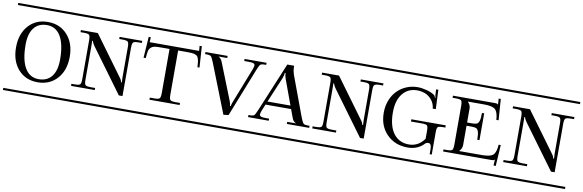

<svg xmlns="http://www.w3.org/2000/svg" viewBox="-59 -1123 4672 1538"><g transform="rotate(10 2277.0 -354.0)"><path d="M-8.8 -708H516.1V-690.9H-8.8ZM-8.8 -17.1H516.1V0H-8.8ZM399.9 -318.8Q399.9 -442.4 361.3 -507.8Q322.8 -573.2 250 -573.2Q180.7 -573.2 143.8 -525.9Q106.9 -478.5 106.9 -389.2Q106.9 -265.6 145.5 -200.2Q184.1 -134.8 256.8 -134.8Q326.2 -134.8 363 -182.1Q399.9 -229.5 399.9 -318.8ZM95 -176.3Q35.2 -243.7 35.2 -354Q35.2 -464.4 95 -531.7Q154.8 -599.1 252.9 -599.1Q351.1 -599.1 411.6 -531.7Q472.2 -464.4 472.2 -354Q472.2 -243.7 411.6 -176.3Q351.1 -108.9 252.9 -108.9Q154.8 -108.9 95 -176.3Z M497.1 -708H1047.9V-690.9H497.1ZM497.1 -17.1H1047.9V0H497.1ZM522.9 -581.1H660.6L895 -261.2Q911.6 -239.7 911.6 -225.1H918.9Q917 -244.6 917 -267.1V-511.2Q917 -546.4 908 -555.2Q898.9 -564 863.8 -564H837.9V-581.1H1022V-564H996.1Q960.9 -564 951.9 -555.2Q942.9 -546.4 942.9 -511.2V-118.2H913.1L651.9 -474.1Q646 -481.9 641.4 -490.7Q636.7 -499.5 634.8 -504.9Q632.8 -510.3 632.8 -512.2H627Q627.9 -501 627.9 -470.2V-196.8Q627.9 -161.6 636.7 -152.8Q645.5 -144 680.7 -144H715.8V-127H522.9V-144H549.8Q585 -144 593.5 -152.8Q602.1 -161.6 602.1 -196.8V-511.2Q602.1 -546.4 593.5 -555.2Q585 -564 549.8 -564H522.9Z M1029.8 -708H1536.6V-690.9H1029.8ZM1029.8 -17.1H1536.6V0H1029.8ZM1082.5 -581.1H1484.4L1481.4 -621.1L1499.5 -622.1L1510.7 -450.2H1493.7Q1492.2 -477.1 1490.7 -491Q1489.3 -504.9 1484.6 -519Q1480 -533.2 1474.4 -538.6Q1468.8 -543.9 1456.3 -548.6Q1443.8 -553.2 1429 -554.2Q1414.1 -555.2 1388.7 -555.2H1318.4V-196.8Q1318.4 -161.6 1326.9 -152.8Q1335.4 -144 1370.6 -144H1405.8V-127H1160.6V-144H1195.8Q1231 -144 1239.7 -152.8Q1248.5 -161.6 1248.5 -196.8V-555.2H1187.5Q1149.4 -555.2 1130.4 -552.5Q1111.3 -549.8 1097.9 -537.8Q1084.5 -525.9 1080.3 -506.8Q1076.2 -487.8 1073.7 -450.2H1055.7L1067.4 -622.1L1084.5 -621.1Z M1647.5 -562Q1665.5 -555.7 1678.2 -523.9L1796.4 -226.1Q1804.2 -205.1 1804.2 -190.9V-189.9H1811.5V-190.9Q1811.5 -202.6 1821.3 -226.1L1933.1 -511.2Q1941.4 -533.7 1941.4 -542Q1941.4 -554.7 1930.2 -559.3Q1918.9 -564 1891.1 -564H1854.5V-581.1H2033.2V-564H2020.5Q1994.1 -564 1985.6 -555.9Q1977.1 -547.9 1962.4 -511.2L1806.2 -116.2L1765.1 -110.8L1607.4 -511.2Q1592.8 -547.9 1584.2 -555.9Q1575.7 -564 1549.3 -564H1536.1V-581.1H1716.3V-564H1647.5ZM1518.6 -708H2051.3V-690.9H1518.6ZM1518.6 -17.1H2051.3V0H1518.6Z M1962.9 -127V-144H1975.1Q2001.5 -144 2009.5 -151.9Q2017.6 -159.7 2033.2 -196.8L2199.2 -596.2H2254.9V-590.8V-582Q2254.9 -557.6 2265.1 -525.9L2387.2 -196.8Q2401.9 -160.2 2410.4 -152.1Q2418.9 -144 2445.3 -144H2460V-127H2278.3V-144H2347.2V-146Q2326.2 -153.3 2315.9 -183.1L2291 -250H2083L2061 -196.8Q2053.2 -175.8 2053.2 -166Q2053.2 -153.3 2064.2 -148.7Q2075.2 -144 2103 -144H2130.9V-127ZM2281.2 -276.9 2206.1 -481Q2197.3 -505.4 2197.3 -526.9H2190.9Q2190.9 -506.8 2180.2 -481L2094.2 -276.9ZM1945.3 -708H2478V-690.9H1945.3ZM1945.3 -17.1H2478V0H1945.3Z M2459 -708H3009.8V-690.9H2459ZM2459 -17.1H3009.8V0H2459ZM2484.9 -581.1H2622.6L2856.9 -261.2Q2873.5 -239.7 2873.5 -225.1H2880.9Q2878.9 -244.6 2878.9 -267.1V-511.2Q2878.9 -546.4 2869.9 -555.2Q2860.8 -564 2825.7 -564H2799.8V-581.1H2983.9V-564H2958Q2922.9 -564 2913.8 -555.2Q2904.8 -546.4 2904.8 -511.2V-118.2H2875L2613.8 -474.1Q2607.9 -481.9 2603.3 -490.7Q2598.6 -499.5 2596.7 -504.9Q2594.7 -510.3 2594.7 -512.2H2588.9Q2589.8 -501 2589.8 -470.2V-196.8Q2589.8 -161.6 2598.6 -152.8Q2607.4 -144 2642.6 -144H2677.7V-127H2484.9V-144H2511.7Q2546.9 -144 2555.4 -152.8Q2564 -161.6 2564 -196.8V-511.2Q2564 -546.4 2555.4 -555.2Q2546.9 -564 2511.7 -564H2484.9Z M2982.9 -708H3542.5V-690.9H2982.9ZM2982.9 -17.1H3542.5V0H2982.9ZM3393.6 -203.1V-267.1Q3393.6 -302.2 3385.3 -310.5Q3377 -318.8 3341.8 -318.8H3253.9V-336.9H3533.7V-318.8H3515.6Q3480.5 -318.8 3472.2 -310.5Q3463.9 -302.2 3463.9 -267.1V-86.9H3446.8V-128.9Q3446.8 -173.8 3420.9 -173.8Q3409.7 -173.8 3398.9 -167Q3346.7 -108.9 3262.7 -108.9Q3159.7 -108.9 3093.3 -176Q3026.9 -243.2 3026.9 -351.1Q3026.9 -405.8 3045.2 -452.4Q3063.5 -499 3095 -531Q3126.5 -563 3169.2 -581.1Q3211.9 -599.1 3259.8 -599.1Q3292.5 -599.1 3331.3 -589.1Q3370.1 -579.1 3396.5 -562Q3405.8 -555.2 3410.6 -539.1L3414.6 -540Q3409.7 -557.1 3409.7 -564.9L3407.7 -606.9L3425.8 -607.9L3432.6 -451.2L3407.7 -450.2V-452.1Q3403.3 -492.7 3379.4 -521.2Q3355.5 -549.8 3325 -561.5Q3294.4 -573.2 3259.8 -573.2Q3187 -573.2 3142.8 -518.6Q3098.6 -463.9 3098.6 -365.2Q3098.6 -254.9 3143.8 -194.8Q3189 -134.8 3268.6 -134.8Q3345.7 -134.8 3393.6 -203.1Z M3549.3 -581.1H3890.1Q3902.3 -581.1 3906.5 -579.8Q3910.6 -578.6 3916 -573.2H3917L3914.1 -621.1L3931.2 -622.1L3943.4 -450.2H3925.3Q3923.3 -479 3918 -497.6Q3912.6 -516.1 3904.1 -527.8Q3895.5 -539.6 3879.2 -545.4Q3862.8 -551.3 3844 -553.2Q3825.2 -555.2 3794.4 -555.2H3676.3V-553.2Q3698.2 -531.2 3698.2 -502.9V-389.2H3741.2Q3766.1 -389.2 3778.1 -395Q3790 -400.9 3796.1 -421.4Q3802.2 -441.9 3802.2 -484.9H3820.3V-267.1H3802.2Q3802.2 -310.1 3796.1 -330.6Q3790 -351.1 3778.1 -356.9Q3766.1 -362.8 3741.2 -362.8H3698.2V-205.1Q3698.2 -176.8 3676.3 -154.8V-152.8H3847.2Q3877.9 -152.8 3896.7 -154.8Q3915.5 -156.7 3931.9 -162.6Q3948.2 -168.5 3956.8 -180.2Q3965.3 -191.9 3970.7 -210.4Q3976.1 -229 3978 -257.8H3995.1L3984.4 -85.9L3966.3 -86.9L3969.2 -134.8H3968.3Q3963.4 -129.9 3958.5 -128.4Q3953.6 -127 3941.4 -127H3549.3V-144H3576.2Q3611.3 -144 3619.9 -152.8Q3628.4 -161.6 3628.4 -196.8V-511.2Q3628.4 -546.4 3619.9 -555.2Q3611.3 -564 3576.2 -564H3549.3ZM3523.4 -708H4030.3V-690.9H3523.4ZM3523.4 -17.1H4030.3V0H3523.4Z M4012.2 -708H4563V-690.9H4012.2ZM4012.2 -17.1H4563V0H4012.2ZM4038.1 -581.1H4175.8L4410.2 -261.2Q4426.8 -239.7 4426.8 -225.1H4434.1Q4432.1 -244.6 4432.1 -267.1V-511.2Q4432.1 -546.4 4423.1 -555.2Q4414.1 -564 4378.9 -564H4353V-581.1H4537.1V-564H4511.2Q4476.1 -564 4467 -555.2Q4458 -546.4 4458 -511.2V-118.2H4428.2L4167 -474.1Q4161.1 -481.9 4156.5 -490.7Q4151.9 -499.5 4149.9 -504.9Q4147.9 -510.3 4147.9 -512.2H4142.1Q4143.1 -501 4143.1 -470.2V-196.8Q4143.1 -161.6 4151.9 -152.8Q4160.6 -144 4195.8 -144H4231V-127H4038.1V-144H4064.9Q4100.1 -144 4108.6 -152.8Q4117.2 -161.6 4117.2 -196.8V-511.2Q4117.2 -546.4 4108.6 -555.2Q4100.1 -564 4064.9 -564H4038.1Z"/></g></svg>

Font: FoglihtenFr01
Style: Regular
Weight: 500
Version: Version 0.68